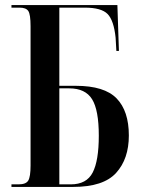

<svg xmlns="http://www.w3.org/2000/svg" viewBox="-20 -734 557 754"><path d="M25 0H268Q386 0 436 -55Q486 -110 486 -202Q486 -298 438 -347.5Q390 -397 278 -397H213V-704H313Q378 -704 402.5 -679Q427 -654 434 -586L437 -534H447L441 -714H25V-704H57Q82 -704 91 -691Q100 -678 100 -631V-84Q100 -40 91 -25Q82 -10 53 -10H25ZM213 -10V-387H252Q315 -387 341.5 -344.5Q368 -302 368 -201Q368 -103 344 -56.5Q320 -10 258 -10Z"/></svg>

Font: Noto Serif Display Condensed Semi
Style: Regular
Weight: 600
Width: 3
Designer: Monotype Design Team
Foundry: Monotype Imaging Inc.
Version: Version 1.900